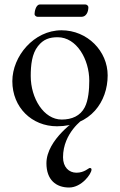

<svg xmlns="http://www.w3.org/2000/svg" viewBox="-20 -549 535 856"><path d="M158 -529C139 -529 134 -495 134 -486C134 -480 141 -474 148 -474H343C364 -474 374 -495 374 -517C374 -523 367 -529 361 -529ZM288 287C344 287 388 226 388 207C388 201 384 200 380 200C375 200 356 221 321 221C287 221 261 196 261 152C261 43 351 -18 351 -18H325C325 -18 187 72 187 179C187 253 230 287 288 287ZM254 -414C131 -414 35 -298 35 -187C35 -70 122 14 234 14C384 14 460 -96 460 -213C460 -321 370 -414 254 -414ZM237 -383C322 -383 378 -284 378 -189C378 -150 374 -102 358 -71C338 -32 300 -16 255 -16C175 -16 117 -111 117 -210C117 -258 122 -309 149 -343C173 -374 201 -383 237 -383Z"/></svg>

Font: EB Garamond 12
Style: Regular
Weight: 400
Version: Version 0.016+